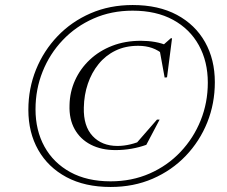

<svg xmlns="http://www.w3.org/2000/svg" viewBox="-20 -735 905 765"><path d="M448 -153.5Q473 -153.5 499.5 -159.8Q526 -166 551.5 -178.5L517.5 -157.5L605.5 -258.5H616L563 -158Q535.5 -148 504.2 -142.5Q473 -137 440 -137Q384 -137 342 -158.5Q300 -180 277.5 -220.2Q255 -260.5 257 -316Q258 -368.5 279 -415Q300 -461.5 337.8 -497Q375.5 -532.5 427 -552.5Q478.5 -572.5 541.5 -572.5Q570.5 -572.5 597.5 -567.8Q624.5 -563 647.5 -553L626.5 -552.5L660.5 -582.5H665.5L645.5 -427L636 -426L614.5 -544L633 -516Q611 -535 586 -543.8Q561 -552.5 530.5 -552.5Q479.5 -552.5 440 -533.2Q400.5 -514 372.8 -479.8Q345 -445.5 330 -401.2Q315 -357 314 -306.5Q312 -232.5 349 -193Q386 -153.5 448 -153.5ZM420.5 -12.5Q505.5 -12.5 576.5 -43.8Q647.5 -75 699.2 -129.8Q751 -184.5 779.5 -255.2Q808 -326 808 -405.5Q808 -490 772.2 -554.8Q736.5 -619.5 669.5 -656Q602.5 -692.5 508.5 -692.5Q423.5 -692.5 352.8 -661.2Q282 -630 230 -575.2Q178 -520.5 149.8 -449.8Q121.5 -379 121.5 -299.5Q121.5 -215.5 157.2 -150.8Q193 -86 260 -49.2Q327 -12.5 420.5 -12.5ZM508.5 -715Q611.5 -715 684.8 -675.8Q758 -636.5 797 -567.2Q836 -498 836 -407.5Q836 -322.5 805.8 -247.2Q775.5 -172 720 -114Q664.5 -56 588.5 -23Q512.5 10 421 10Q318 10 244.8 -29.2Q171.5 -68.5 132.2 -137.8Q93 -207 93 -297.5Q93 -382.5 123.5 -457.8Q154 -533 209.5 -591Q265 -649 341 -682Q417 -715 508.5 -715Z"/></svg>

Font: Newsreader 60pt Light
Style: Italic
Weight: 300
Italic angle: -17°
Designer: Hugues Gentile
Foundry: Production Type
Version: Version 1.003